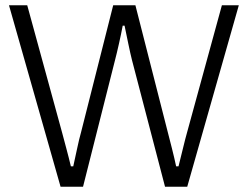

<svg xmlns="http://www.w3.org/2000/svg" viewBox="-20 -706 937 726"><path d="M209 0H294L415 -479C423 -509 437 -571 444 -609H451C459 -571 471 -510 479 -479L604 0H688L883 -686H819L687 -204C679 -177 665 -115 655 -77H646C638 -116 622 -177 615 -204L492 -686H408L286 -204C278 -178 266 -116 257 -77H248C239 -116 222 -177 215 -204L83 -686H14Z"/></svg>

Font: Archivo ExtraLight
Style: Regular
Weight: 200
Designer: Hector Gatti
Foundry: Omnibus-Type
Version: Version 2.001